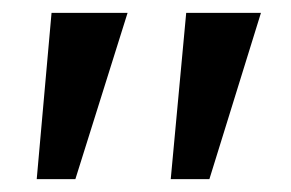

<svg xmlns="http://www.w3.org/2000/svg" viewBox="-20 -720 452 298"><path d="M178 -700 97 -442H37L60 -700ZM385 -700 305 -442H245L269 -700Z"/></svg>

Font: Lexend
Style: Regular
Weight: 400
Designer: Thomas Jockin
Foundry: Lexend
Version: Version 1.000